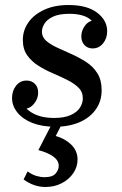

<svg xmlns="http://www.w3.org/2000/svg" viewBox="-20 -495 485 765"><path d="M200 10Q148 10 109.5 -5Q71 -20 49.5 -46.5Q28 -73 28 -105Q28 -133 44 -153.5Q60 -174 86 -174Q106 -174 119 -161Q132 -148 132 -126Q132 -101 115 -81Q98 -61 74 -61Q56 -61 48.5 -72.5Q41 -84 41 -98H69Q69 -70 104.5 -47.5Q140 -25 196 -25Q236 -25 261.5 -36.5Q287 -48 298.5 -66Q310 -84 310 -103Q310 -129 292.5 -146Q275 -163 248 -176.5Q221 -190 190.5 -203Q160 -216 133 -233Q106 -250 88.5 -274.5Q71 -299 71 -336Q71 -374 93 -405.5Q115 -437 156 -456Q197 -475 253 -475Q327 -475 367 -444.5Q407 -414 407 -371Q407 -342 390.5 -322Q374 -302 349 -302Q329 -302 316.5 -315.5Q304 -329 304 -350Q304 -374 319.5 -394Q335 -414 360 -414Q379 -414 385.5 -402Q392 -390 392 -375H364Q364 -400 336.5 -420Q309 -440 256 -440Q215 -440 191 -428.5Q167 -417 157 -400.5Q147 -384 147 -369Q147 -347 164.5 -332Q182 -317 208.5 -305Q235 -293 266 -279Q297 -265 324 -247.5Q351 -230 368 -203Q385 -176 385 -136Q385 -91 361 -58Q337 -25 295.5 -7.5Q254 10 200 10ZM90 188Q108 201 125 206Q142 211 158 211Q189 211 201.5 196.5Q214 182 214 166Q214 145 193.5 129.5Q173 114 133 103L186 0H226L202 47Q239 57 264 81.5Q289 106 289 141Q289 170 272 195Q255 220 226 235Q197 250 161 250Q115 250 74 220Z"/></svg>

Font: Brygada 1918 Medium
Style: Italic
Weight: 500
Italic angle: -8°
Designer: Mateusz Machalski | Borys Kosmynka | Przemek Hoffer
Foundry: NIEPODLEGLA 2018
Version: Version 3.006